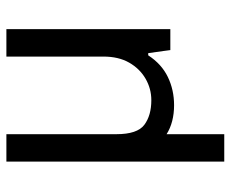

<svg xmlns="http://www.w3.org/2000/svg" viewBox="-82 -484 739 616"><g transform="rotate(-90 288.0 -176.5)"><path d="M77 173V-526H165V-173Q165 -106 195 -83.5Q225 -61 274 -61Q311 -61 343 -79.5Q375 -98 394.5 -132Q414 -166 414 -215V-526H502V0H435L425 -71H418Q390 -28 348.5 -8Q307 12 258 12Q231 12 207.5 6Q184 0 165 -12Q165 4 165 19.5Q165 35 165 51V173Z"/></g></svg>

Font: Archivo VF Beta
Style: Regular
Weight: 400
Designer: Hector Gatti
Foundry: Omnibus-Type
Version: Version 1.002